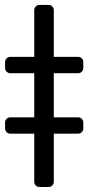

<svg xmlns="http://www.w3.org/2000/svg" viewBox="-43 -747 352 767"><path d="M93.8 -20.6V-213.1H-1.8Q-10.3 -213.1 -16.5 -219.1Q-22.7 -225.1 -22.7 -233.7V-257.8Q-22.7 -266.3 -16.5 -272.4Q-10.3 -278.4 -1.8 -278.4H93.8V-454.5H-1.8Q-10.3 -454.5 -16.5 -460.6Q-22.7 -466.6 -22.7 -475.1V-499.3Q-22.7 -507.8 -16.5 -513.8Q-10.3 -519.9 -1.8 -519.9H93.8V-706.7Q93.8 -715.2 99.8 -721.2Q105.8 -727.3 114.7 -727.3H151.3Q159.8 -727.3 165.8 -721.2Q171.9 -715.2 171.9 -706.7V-519.9H269.2Q277.7 -519.9 283.7 -513.8Q289.8 -507.8 289.8 -499.3V-475.1Q289.8 -466.6 283.7 -460.6Q277.7 -454.5 269.2 -454.5H171.9V-278.4H269.2Q277.7 -278.4 283.7 -272.4Q289.8 -266.3 289.8 -257.8V-233.7Q289.8 -225.1 283.7 -219.1Q277.7 -213.1 269.2 -213.1H171.9V-20.6Q171.9 -12.1 165.8 -6Q159.8 0 151.3 0H114.7Q105.8 0 99.8 -6Q93.8 -12.1 93.8 -20.6Z"/></svg>

Font: DeltaSans
Style: Regular
Weight: 400
Designer: Rasmus Andersson
Foundry: rsms
Version: Version 3.012